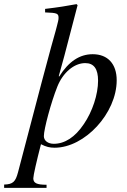

<svg xmlns="http://www.w3.org/2000/svg" viewBox="-95 -703 615 928"><path d="M379 -313C379 -247 352 -164 310 -103C268 -40 218 -8 165 -8C137 -8 117 -23 117 -45C117 -79 152 -209 182 -284C209 -352 263 -398 317 -398C359 -398 379 -370 379 -313ZM189 -335C201 -376 219 -442 280 -678L275 -683C226 -674 190 -668 123 -660V-643C182 -641 188 -638 188 -616C188 -607 185 -596 179 -573L174 -554C165 -521 145 -453 106 -304L-8 130C-20 175 -32 188 -75 189V205H130V190C83 190 66 182 66 159C66 145 82 75 103 -6C128 7 146 11 169 11C315 11 469 -156 469 -315C469 -394 426 -441 353 -441C290 -441 237 -406 191 -333Z"/></svg>

Font: XITS
Style: Italic
Weight: 400
Italic angle: -16.33°
Designer: MicroPress Inc., with final additions and corrections provided by Coen Hoffman, Elsevier (retired)
Version: Version 1.302